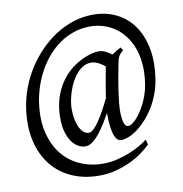

<svg xmlns="http://www.w3.org/2000/svg" viewBox="-90 -735 957 1003"><g transform="rotate(-10 389.0 -234.0)"><path d="M487.8 -371.1Q487.8 -372.6 488.3 -373Q481 -378.9 472.9 -384.5Q464.8 -390.1 455.6 -395Q446.3 -399.9 436.3 -402.8Q426.3 -405.8 415 -405.8Q393.1 -405.8 373.8 -394.8Q354.5 -383.8 338.9 -365.7Q323.2 -347.7 311 -324.5Q298.8 -301.3 290.8 -276.6Q282.7 -252 278.3 -228Q273.9 -204.1 273.9 -185.1Q273.9 -153.3 279.3 -127.9Q284.7 -102.5 293.7 -84.5Q302.7 -66.4 315.2 -56.6Q327.6 -46.9 341.8 -46.9Q354 -46.9 368.9 -61.5Q383.8 -76.2 399.4 -99.6Q415 -123 430.7 -151.9Q446.3 -180.7 460 -209Q463.4 -231.4 467.5 -256.3Q471.7 -281.2 475.6 -303.5Q479.5 -325.7 482.9 -343.8Q486.3 -361.8 487.8 -371.1ZM566.9 -411.1Q565.9 -410.2 565.9 -410.2Q562.5 -403.3 560.1 -394Q557.6 -384.8 555.2 -371.1Q547.9 -335.9 541.5 -299.1Q535.2 -262.2 530.5 -229.5Q525.9 -196.8 523.4 -171.9Q521 -147 521 -136.2Q521 -108.4 523.4 -90.8Q525.9 -73.2 530 -63.2Q534.2 -53.2 539.6 -49.6Q544.9 -45.9 550.8 -45.9Q563 -45.9 581.8 -62Q600.6 -78.1 619.1 -106Q637.7 -133.8 653.1 -170.7Q668.5 -207.5 674.8 -249Q683.1 -304.2 679.2 -351.1Q675.3 -397.9 661.4 -436Q647.5 -474.1 625.2 -503.4Q603 -532.7 574.5 -552.5Q545.9 -572.3 512.5 -582.5Q479 -592.8 442.9 -592.8Q397.9 -592.8 357.4 -579.3Q316.9 -565.9 282.2 -542Q247.6 -518.1 219 -485.4Q190.4 -452.6 168.7 -414.1Q147 -375.5 132.6 -332.8Q118.2 -290 111.8 -246.1Q99.6 -157.2 116.5 -88.4Q133.3 -19.5 171.6 28.1Q210 75.7 266.1 100.3Q322.3 125 388.2 125Q424.8 125 460.9 116.5Q497.1 107.9 528.8 95Q560.5 82 585.9 67.4Q611.3 52.7 627 40L634.8 66.9Q616.2 85.4 588.1 106Q560.1 126.5 524.4 143.6Q488.8 160.6 446.5 171.9Q404.3 183.1 356.9 183.1Q275.9 183.1 211.4 154.3Q147 125.5 104.5 72Q62 18.6 44.4 -57.4Q26.9 -133.3 40 -227.1Q47.9 -282.2 67.6 -335Q87.4 -387.7 117.2 -434.6Q147 -481.4 185.8 -521.2Q224.6 -561 269.5 -589.8Q314.5 -618.7 365 -634.8Q415.5 -650.9 469.2 -650.9Q534.2 -650.9 588.4 -625.5Q642.6 -600.1 679.2 -551Q715.8 -502 731 -430.7Q746.1 -359.4 732.9 -268.1Q727.1 -226.1 713.1 -188.2Q699.2 -150.4 679.7 -118.4Q660.2 -86.4 637.2 -60.8Q614.3 -35.2 590.3 -17.1Q566.4 1 543.2 10.5Q520 20 501 20Q492.2 20 483.6 13.9Q475.1 7.8 468 -9Q460.9 -25.9 456.5 -55.4Q452.1 -85 452.1 -132.3Q439.9 -110.4 423.8 -83.7Q407.7 -57.1 389.4 -33.9Q371.1 -10.7 351.3 4.6Q331.5 20 311 20Q294.4 20 276.1 10.7Q257.8 1.5 242.4 -18.8Q227.1 -39.1 217 -71Q207 -103 207 -148.9Q207 -187.5 214.6 -224.4Q222.2 -261.2 238 -294.9Q253.9 -328.6 278.6 -358.2Q303.2 -387.7 337.9 -411.1Q351.1 -419.9 366.7 -428.2Q382.3 -436.5 399.2 -442.9Q416 -449.2 432.6 -453.1Q449.2 -457 464.8 -457Q484.9 -457 502.2 -447.5Q519.5 -438 534.2 -428.2Q545.4 -436.5 557.4 -443.6Q569.3 -450.7 582 -457L591.8 -439.9Q582 -432.1 576.2 -426Q570.3 -419.9 566.4 -411.1H566.9Z"/></g></svg>

Font: Gentium
Style: Italic
Weight: 400
Italic angle: -7°
Designer: J. Victor Gaultney
Version: Version 1.02; 2005; OFL release